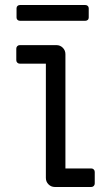

<svg xmlns="http://www.w3.org/2000/svg" viewBox="-20 -746 433 766"><path d="M163 -36V-492H59Q53 -492 49 -496Q45 -500 45 -506V-552Q45 -558 49 -562Q53 -566 59 -566H205Q220 -566 230.5 -555.5Q241 -545 241 -530V-74H344Q350 -74 354 -70Q358 -66 358 -60V-14Q358 -8 354 -4Q350 0 344 0H199Q184 0 173.5 -10.5Q163 -21 163 -36ZM46 -676V-713Q46 -719 50 -722.5Q54 -726 60 -726H320Q326 -726 330 -722.5Q334 -719 334 -713V-676Q334 -670 330 -666.5Q326 -663 320 -663H60Q54 -663 50 -666.5Q46 -670 46 -676Z"/></svg>

Font: Miriam Libre
Style: Regular
Weight: 400
Designer: Michal Sahar
Foundry: Hagilda
Version: Version 1.001